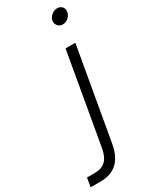

<svg xmlns="http://www.w3.org/2000/svg" viewBox="-402 -831 884 1103"><g transform="rotate(-30 40.0 -279.5)"><path d="M-154 214 -144 155H-92Q-48 155 -21.5 131Q5 107 15 51L120 -549H185L78 61Q51 214 -87 214ZM134 -718Q134 -739 152.5 -756Q171 -773 193 -773Q211 -773 222.5 -762Q234 -751 234 -734Q234 -711 216.5 -693.5Q199 -676 176 -676Q158 -676 146 -688Q134 -700 134 -718Z"/></g></svg>

Font: Open Sauce One Light Italic
Style: Regular
Weight: 300
Italic angle: -10°
Designer: Alfredo Marco Pradil
Foundry: Creative Sauce Fz LLC
Version: Version 1.477